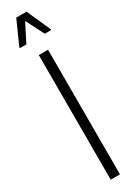

<svg xmlns="http://www.w3.org/2000/svg" viewBox="-248 -907 653 918"><g transform="rotate(-30 78.5 -448.5)"><path d="M54 0V-688H105V0ZM-8 -762V-767L50 -897H107L165 -767V-762H130L79 -862L28 -762Z"/></g></svg>

Font: Saira Ultra Condensed Light
Style: Regular
Weight: 300
Width: 1
Designer: Hector Gatti with collaboration of the Omnibus-Type team
Foundry: Omnibus-Type
Version: Version 1.001; ttfautohint (v1.8)